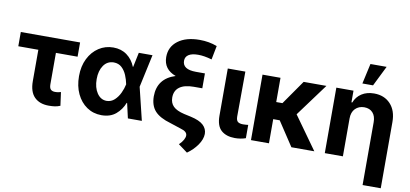

<svg xmlns="http://www.w3.org/2000/svg" viewBox="-85 -1079 3364 1576"><g transform="rotate(10 1597.0 -291.0)"><path d="M511.7 -545.9V-427.2H331.1V-165Q331.5 -133.3 344.2 -121.8Q356.9 -110.4 378.9 -110.4Q395 -110.4 405.5 -112.5Q416 -114.7 427.7 -117.7L442.9 -5.9Q420.4 3.4 398.7 6.6Q377 9.8 348.1 9.8Q271 9.8 227.8 -33.7Q184.6 -77.1 184.6 -166.5V-427.2H17.6V-545.9Z M786.6 11.7Q717.8 11.2 664.6 -25.1Q611.3 -61.5 581.1 -125.5Q550.8 -189.5 550.8 -272.5Q550.8 -355.5 582.3 -418.7Q613.8 -481.9 667.7 -517.3Q721.7 -552.7 788.6 -552.7Q855 -552.7 902.3 -517.8Q949.7 -482.9 972.7 -424.3H975.6L1001 -545.9H1115.2L1056.2 -272.9L1122.6 0H1006.3L978 -124H974.6Q952.6 -66.4 906.5 -27.3Q860.4 11.7 786.6 11.7ZM697.8 -273.9Q697.8 -203.1 728.5 -157.5Q759.3 -111.8 808.6 -111.3Q846.7 -111.8 874.3 -137.5Q901.9 -163.1 919.2 -200.2Q936.5 -237.3 943.4 -271.5L943.8 -272.9L943.4 -274.4Q936.5 -310.5 921.4 -346.9Q906.2 -383.3 880.1 -407.7Q854 -432.1 813 -432.6Q759.3 -432.1 728.5 -387.7Q697.8 -343.3 697.8 -273.9Z M1621.1 -711.4 1598.6 -596.2Q1532.7 -615.2 1483.9 -614.7Q1432.6 -614.7 1405.3 -597.2Q1377.9 -579.6 1377.9 -546.4Q1377.9 -474.1 1488.8 -473.6H1564.9V-349.6H1493.7Q1416.5 -349.6 1375.7 -319.8Q1335 -290 1335 -232.4Q1335 -187 1363.3 -158.9Q1391.6 -130.9 1454.6 -116.2L1512.7 -103.5Q1585.4 -87.4 1617.9 -57.1Q1650.4 -26.9 1650.4 16.1Q1649.4 61.5 1616 109.4Q1582.5 157.2 1532.2 192.4L1455.6 135.7Q1480 112.3 1491 91.6Q1502 70.8 1502 55.7Q1502.4 22 1448.2 7.3L1357.9 -22.5Q1266.1 -48.8 1225.3 -93.8Q1184.6 -138.7 1184.1 -215.8Q1184.6 -364.3 1332 -411.1Q1229 -448.2 1228.5 -551.3Q1228.5 -636.7 1295.4 -687Q1362.3 -737.3 1475.6 -737.3Q1554.2 -737.3 1621.1 -711.4Z M1742.7 -545.9H1889.2L1887.2 -170.4Q1887.7 -138.2 1902.3 -127.2Q1917 -116.2 1945.3 -116.2Q1959 -116.2 1969.5 -117.2Q1980 -118.2 1988.3 -119.1V-8.3Q1969.2 -1.5 1946.3 2.4Q1923.3 6.3 1898.4 6.3Q1826.7 6.3 1784.7 -30.5Q1742.7 -67.4 1742.7 -152.8Z M2369.1 0 2236.3 -201.2H2182.1V0H2032.2V-545.9H2182.1V-343.8H2233.9L2375 -545.9H2564.9L2364.3 -273.9L2560.1 0Z M2798.3 -315.4V0H2647.5V-545.9H2790.5V-448.7H2797.4Q2815.9 -497.1 2858.6 -524.9Q2901.4 -552.7 2961.9 -552.7Q3047.4 -552.7 3098.6 -497.8Q3149.9 -442.9 3149.9 -347.2V204.1H2998.5V-320.3Q2998.5 -370.1 2973.1 -398.4Q2947.8 -426.8 2901.9 -427.2Q2856 -426.8 2827.1 -397.5Q2798.3 -368.2 2798.3 -315.4ZM2852.1 -616.7 2889.6 -785.6H3024.4L2940.9 -616.7Z"/></g></svg>

Font: Inter Tight
Style: Bold
Weight: 700
Designer: Rasmus Andersson
Foundry: rsms
Version: Version 3.004; ttfautohint (v1.8.4.7-5d5b)